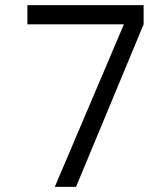

<svg xmlns="http://www.w3.org/2000/svg" viewBox="-20 -730 640 750"><path d="M87 -710H541V-635L277 0H194L464 -635H87Z"/></svg>

Font: Orbit
Style: Regular
Weight: 400
Designer: Sooun Cho
Foundry: JAMO
Version: Version 1.000; ttfautohint (v1.8.4.7-5d5b);gftools[0.9.29]